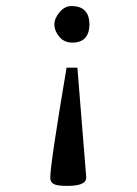

<svg xmlns="http://www.w3.org/2000/svg" viewBox="-20 -604 455 636"><path d="M236.3 -379.9Q236.3 -379.9 265.6 -17.6Q265.6 -16.6 265.6 -15.6Q265.6 12.7 200.2 11.7Q168.9 11.7 157.7 5.4Q146.5 -1 146.5 -14.6Q146.5 -60.5 200.2 -377.9Q200.2 -377.9 200.2 -379.9ZM219.7 -462.9Q192.4 -462.9 176.3 -482.4Q160.2 -502 160.2 -523.4Q160.2 -543 177.2 -563.5Q194.3 -584 216.8 -584Q275.4 -584 276.4 -523.4Q275.4 -462.9 219.7 -462.9Z"/></svg>

Font: Bentham
Style: Regular
Weight: 400
Version: Version 002.002